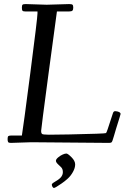

<svg xmlns="http://www.w3.org/2000/svg" viewBox="-20 -692 626 938"><path d="M260.3 188.5Q287.1 171.6 287.1 148.9Q287.1 133.5 278.6 125Q270 116.5 265.1 112.1Q253.2 101.3 253.2 93.6Q253.2 85.9 264.3 76.8Q275.4 67.6 286.3 62.9Q297.1 58.1 304.2 58.1Q311.3 58.1 329.2 76Q347.2 94 347.2 111.2Q347.2 128.4 336.5 147.7Q325.9 167 311 180.5Q296.1 194.1 280.3 204.8Q249.3 226.1 244.1 226.1Q239 226.1 236.1 220.2Q233.2 214.4 233.2 209.8Q233.2 205.3 241.6 200.1Q250 194.8 260.3 188.5ZM133.1 2.9 33 6.1Q22.7 6.1 19.9 2.2Q17.1 -1.7 17.1 -13.1Q17.1 -24.4 21 -27.2Q24.9 -30 37.1 -30H86.9Q93.3 -66.9 128.2 -336.2Q163.1 -605.5 163.1 -626V-636H104Q93.5 -636 90.2 -639.4Q86.9 -642.8 86.9 -654.4Q86.9 -666 90.3 -669.1Q93.8 -672.1 106 -672.1L208 -668.9Q208 -668.9 318.1 -672.1Q330.8 -672.1 334.4 -668.7Q337.9 -665.3 337.9 -654.7Q337.9 -644 333.6 -640Q329.3 -636 316.9 -636H258.1Q252 -593.3 216.4 -327.1Q180.9 -61 180.9 -51.9Q180.9 -42.7 184.6 -38.3Q188.2 -33.9 218.4 -33.9Q248.5 -33.9 317.4 -35.2Q495.4 -38.8 498 -41.9Q500.7 -44.9 506.1 -61L532 -139.9Q535.4 -150.1 544.9 -148.9Q569.1 -146.2 569.1 -135Q569.1 -133.5 564 -117.2Q544.2 -54.9 536.5 -27.1Q528.8 0.7 524.9 3.4Q521 6.1 512.9 6.1Z"/></svg>

Font: Fanwood Text
Style: Italic
Weight: 400
Italic angle: -9°
Version: Version 1.101